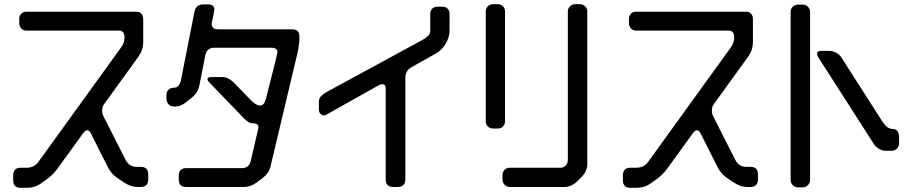

<svg xmlns="http://www.w3.org/2000/svg" viewBox="-20 -789 4408 917"><path d="M78 108H109Q125 108 141.5 103.5Q158 99 174 88L201 69Q233 46 252 20L378 -154Q388 -167 397 -167Q407 -167 415 -150L494 7Q502 23 513 36.5Q524 50 539 60L573 83Q605 104 637 104H653Q669 104 678.5 95Q688 86 688 67V44Q688 8 653 8H632Q616 8 602.5 0Q589 -8 580 -25L475 -232Q468 -245 468 -259Q468 -260 468 -263Q468 -266 469 -271Q469 -281 479 -294L643 -521Q654 -537 659 -553.5Q664 -570 664 -587V-696Q664 -733 629 -733H104Q91 -733 81.5 -723.5Q72 -714 72 -700V-677Q72 -664 81.5 -653.5Q91 -643 104 -643H547Q565 -643 571 -629.5Q577 -616 573.5 -597Q570 -578 558 -562L165 -18Q154 -2 139.5 5Q125 12 109 12H78Q62 12 52.5 21Q43 30 43 48V71Q43 108 78 108Z M834 70Q834 104 869 104H1142Q1177 104 1205 83L1236 60Q1265 37 1272 6L1402 -541Q1406 -560 1408 -578.5Q1410 -597 1410 -616Q1410 -649 1375 -649H1021Q991 -649 991 -676Q991 -682 998 -709Q1004 -739 1004 -742Q1004 -768 974 -768H951Q935 -768 924 -760Q913 -752 909 -734L844 -405Q836 -370 810 -370Q795 -370 785 -360.5Q775 -351 775 -337V-316Q775 -302 785 -291Q795 -280 812 -280Q845 -280 870 -302L899 -325Q925 -346 932 -380L961 -527Q965 -545 976 -553Q987 -561 1003 -561H1277Q1305 -561 1305 -540Q1305 -531 1250 -317Q1242 -285 1222 -285Q1204 -285 1181 -308L1095 -396Q1070 -421 1040 -421H990Q971 -421 971 -412Q971 -404 979 -396L1143 -226Q1155 -214 1165 -207Q1175 -200 1190 -200Q1202 -200 1209 -194Q1216 -188 1214 -177L1177 -18Q1169 14 1134 14H869Q853 14 843.5 22.5Q834 31 834 48Z M1822 69Q1822 85 1831 94.5Q1840 104 1858 104H1880Q1896 104 1906 95Q1916 86 1916 69V-417Q1916 -433 1923 -446.5Q1930 -460 1947 -469L2061 -533Q2091 -550 2109 -581Q2127 -612 2127 -644V-722Q2127 -738 2118 -747.5Q2109 -757 2091 -757H2070Q2054 -757 2044.5 -748Q2035 -739 2035 -722V-644Q2035 -628 2025 -618Q2015 -608 1999 -599L1539 -349Q1522 -339 1512.5 -329Q1503 -319 1503 -303V-268Q1503 -253 1510.5 -245.5Q1518 -238 1524 -238Q1527 -238 1531 -238.5Q1535 -239 1540 -242L1791 -383Q1798 -387 1806 -387Q1822 -387 1822 -367Z M2415 104H2676Q2691 104 2707.5 97Q2724 90 2738 76L2757 57Q2771 43 2778 26.5Q2785 10 2785 -5V-735Q2785 -749 2774.5 -759Q2764 -769 2750 -769H2728Q2713 -769 2702.5 -759Q2692 -749 2692 -735V-24Q2692 -9 2682 1.5Q2672 12 2657 12H2415Q2400 12 2390 22Q2380 32 2380 47V69Q2380 83 2390 93.5Q2400 104 2415 104ZM2335 -175H2357Q2372 -175 2382 -185Q2392 -195 2392 -210V-735Q2392 -749 2382 -759Q2372 -769 2357 -769H2335Q2320 -769 2310 -759Q2300 -749 2300 -735V-210Q2300 -195 2310 -185Q2320 -175 2335 -175Z M2990 108H3021Q3037 108 3053.5 103.5Q3070 99 3086 88L3113 69Q3145 46 3164 20L3290 -154Q3300 -167 3309 -167Q3319 -167 3327 -150L3406 7Q3414 23 3425 36.5Q3436 50 3451 60L3485 83Q3517 104 3549 104H3565Q3581 104 3590.5 95Q3600 86 3600 67V44Q3600 8 3565 8H3544Q3528 8 3514.5 0Q3501 -8 3492 -25L3387 -232Q3380 -245 3380 -259Q3380 -260 3380 -263Q3380 -266 3381 -271Q3381 -281 3391 -294L3555 -521Q3566 -537 3571 -553.5Q3576 -570 3576 -587V-696Q3576 -733 3541 -733H3016Q3003 -733 2993.5 -723.5Q2984 -714 2984 -700V-677Q2984 -664 2993.5 -653.5Q3003 -643 3016 -643H3459Q3477 -643 3483 -629.5Q3489 -616 3485.5 -597Q3482 -578 3470 -562L3077 -18Q3066 -2 3051.5 5Q3037 12 3021 12H2990Q2974 12 2964.5 21Q2955 30 2955 48V71Q2955 108 2990 108Z M3791 106H3813Q3828 106 3838.5 95.5Q3849 85 3849 71V-733Q3849 -747 3838.5 -757Q3828 -767 3813 -767H3791Q3777 -767 3766.5 -757Q3756 -747 3756 -733V71Q3756 85 3766.5 95.5Q3777 106 3791 106ZM3882 -531Q3884 -523 3887 -517L4155 -99Q4163 -87 4178.5 -78Q4194 -69 4208 -69H4240Q4254 -69 4264 -79.5Q4274 -90 4274 -105V-134Q4274 -151 4266.5 -162Q4259 -173 4245 -173Q4229 -173 4216.5 -183Q4204 -193 4194 -209L3997 -517Q3989 -529 3972.5 -537.5Q3956 -546 3942 -546H3902Q3882 -546 3882 -531Z"/></svg>

Font: WD-XL Lubrifont TC
Style: Regular
Weight: 400
Designer: [WD-XL Lubrifont] Copyright 2020-2022 (c) NightFurySL2001, Skr-ZERO; [ZCOOL QingKe HuangYou] Copyright 2018-2022 (c) The
Version: Version 2.001;hotconv 1.1.1;makeotfexe 2.6.0